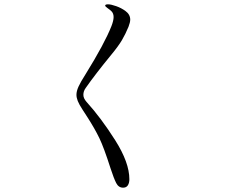

<svg xmlns="http://www.w3.org/2000/svg" viewBox="-20 -822 1040 889"><path d="M492 -42Q461 -139 440 -182.5Q419 -226 385 -279Q380 -287 363 -313Q346 -339 340 -354.5Q334 -370 334 -383Q334 -400 343.5 -421Q353 -442 376 -478Q464 -620 496 -701Q506 -727 506 -743Q506 -760 496 -770Q490 -776 478.5 -784Q467 -792 467 -796Q467 -802 480 -802Q494 -802 518 -793.5Q542 -785 561 -771Q583 -755 583 -731Q583 -719 575 -698Q561 -664 544.5 -636Q528 -608 494 -567Q421 -478 377 -415Q366 -400 366 -383Q366 -367 380 -351Q448 -276 513.5 -172.5Q579 -69 579 8Q579 25 572 36Q565 47 550 47Q529 47 518 25.5Q507 4 492 -42Z"/></svg>

Font: Shippori Mincho
Style: Regular
Weight: 400
Designer: FONTDASU
Foundry: FONTDASU / Google Inc. / but / Adobe
Version: Version 3.110; ttfautohint (v1.8.3)